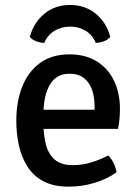

<svg xmlns="http://www.w3.org/2000/svg" viewBox="-20 -720 540 754"><path d="M109 -214V-289H351.5V-302Q351.5 -337 341.8 -366.2Q332 -395.5 310.2 -413Q288.5 -430.5 252.5 -430.5Q201.5 -430.5 176 -387.5Q150.5 -344.5 150.5 -269V-237.5Q150.5 -190.5 160.2 -152.8Q170 -115 195 -93.2Q220 -71.5 266 -71.5Q303.5 -71.5 338.5 -82.2Q373.5 -93 405 -109.5Q418 -97 426.8 -78.2Q435.5 -59.5 437.5 -43.5Q402 -17.5 352.2 -2.2Q302.5 13 250 13Q190.5 13 150.8 -8Q111 -29 87.8 -65.8Q64.5 -102.5 54.2 -149Q44 -195.5 44 -246Q44 -320.5 67.2 -379.5Q90.5 -438.5 137 -472.5Q183.5 -506.5 252.5 -506.5Q317.5 -506.5 361.8 -478Q406 -449.5 428.5 -401.2Q451 -353 451 -293.5Q451 -269.5 449.2 -252.2Q447.5 -235 443.5 -214ZM413 -575Q404 -564 388 -558Q372 -552 356 -551.5Q344 -582 316.8 -598.8Q289.5 -615.5 255 -615.5Q220.5 -615.5 193.5 -598.8Q166.5 -582 154 -551.5Q138 -552 122.2 -558Q106.5 -564 97 -575Q112 -631 154 -665.8Q196 -700.5 255 -700.5Q314.5 -700.5 356.5 -665.8Q398.5 -631 413 -575Z"/></svg>

Font: Signika
Style: Regular
Weight: 400
Designer: Anna Giedry
Foundry: Anna Giedry
Version: Version 2.001